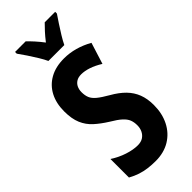

<svg xmlns="http://www.w3.org/2000/svg" viewBox="-299 -974 1025 1025"><g transform="rotate(-45 213.0 -461.5)"><path d="M398 -209Q398 -145 373 -95.5Q348 -46 302 -18Q256 10 193 10Q164 10 136.5 6.5Q109 3 83 -5.5Q57 -14 30 -29V-169Q68 -144 109.5 -130.5Q151 -117 185 -117Q210 -117 226 -127.5Q242 -138 250.5 -155.5Q259 -173 259 -195Q259 -218 252 -236Q245 -254 225.5 -272Q206 -290 167 -313Q127 -338 97 -365Q67 -392 51 -429.5Q35 -467 35 -523Q35 -584 58.5 -629Q82 -674 126.5 -699Q171 -724 234 -724Q276 -724 317 -712.5Q358 -701 397 -679L359 -558Q325 -579 295 -589Q265 -599 239 -599Q217 -599 202.5 -590Q188 -581 180.5 -565.5Q173 -550 173 -530Q173 -505 180.5 -487Q188 -469 208.5 -452Q229 -435 269 -412Q313 -387 341.5 -358Q370 -329 384 -292.5Q398 -256 398 -209ZM377 -920Q364 -901 346.5 -874.5Q329 -848 312.5 -821Q296 -794 286 -773H166Q157 -793 140.5 -820Q124 -847 106 -874Q88 -901 74 -920V-933H154Q170 -918 188.5 -897.5Q207 -877 226 -852Q247 -879 264 -897.5Q281 -916 298 -933H377Z"/></g></svg>

Font: Noto Sans Display ExtraCondensed
Style: Bold
Weight: 700
Width: 2
Designer: Monotype Design Team
Foundry: Monotype Imaging Inc.
Version: Version 2.003